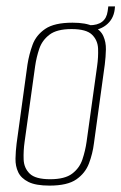

<svg xmlns="http://www.w3.org/2000/svg" viewBox="-20 -574 380 601"><path d="M135 7Q92 7 69 -4.5Q46 -16 37 -35Q28 -54 28.5 -77.5Q29 -101 32 -125L66 -372Q71 -404 82 -434Q93 -464 121.5 -483.5Q150 -503 207 -503Q249 -503 272 -491.5Q295 -480 303.5 -461Q312 -442 311.5 -419Q311 -396 308 -372L274 -125Q270 -93 258.5 -62.5Q247 -32 219 -12.5Q191 7 135 7ZM137 -13Q183 -13 206 -30.5Q229 -48 238 -75Q247 -102 251 -130L284 -367Q288 -395 287 -421.5Q286 -448 268 -465.5Q250 -483 204 -483Q158 -483 135 -465.5Q112 -448 103 -421.5Q94 -395 90 -367L57 -130Q53 -102 54 -75Q55 -48 73 -30.5Q91 -13 137 -13ZM253 -478 251 -495H260Q311 -495 317 -539L319 -554H340L339 -544Q335 -513 311.5 -495Q288 -477 253 -478Z"/></svg>

Font: Alumni Sans Thin Thin
Style: Italic
Weight: 250
Italic angle: -8°
Version: Version 1.016